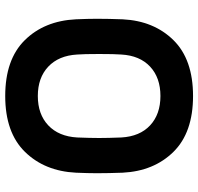

<svg xmlns="http://www.w3.org/2000/svg" viewBox="-32 -718 760 736"><g transform="rotate(-90 348.0 -350.0)"><path d="M562 -635C512.7 -685 441.3 -710 348 -710C254.7 -710 183.3 -684.8 134 -634.5C84.7 -584.2 58 -519 54 -439C52.7 -408.3 52 -381.7 52 -359C52 -329 52.7 -296 54 -260C58 -180 84.7 -115 134 -65C183.3 -15 254.7 10 348 10C441.3 10 512.7 -15 562 -65C611.3 -115 638 -180 642 -260C643.3 -296 644 -329 644 -359C644 -381.7 643.3 -408.3 642 -439C638 -519.7 611.3 -585 562 -635ZM235.5 -545C263.8 -571.7 301.3 -585 348 -585C394.7 -585 432.2 -571.7 460.5 -545C488.8 -518.3 504.3 -481.3 507 -434C508.3 -417.3 509 -389.3 509 -350C509 -310 508.3 -281.7 507 -265C504.3 -217.7 488.8 -180.8 460.5 -154.5C432.2 -128.2 394.7 -115 348 -115C301.3 -115 263.8 -128.2 235.5 -154.5C207.2 -180.8 191.7 -217.7 189 -265C187.7 -298.3 187 -326.7 187 -350C187 -372.7 187.7 -400.7 189 -434C191.7 -481.3 207.2 -518.3 235.5 -545Z"/></g></svg>

Font: Rubik
Style: Regular
Weight: 500
Designer: Hubert & Fischer
Foundry: Hubert & Fischer
Version: Version 1.100